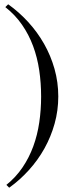

<svg xmlns="http://www.w3.org/2000/svg" viewBox="-20 -750 341 896"><path d="M9.8 112.8Q54.2 77.1 85.2 31.2Q116.2 -14.6 135.5 -67.6Q154.8 -120.6 163.3 -179.2Q171.9 -237.8 171.9 -299.8Q171.9 -362.3 163.1 -421.9Q154.3 -481.4 134.5 -534.9Q114.7 -588.4 82.8 -634.5Q50.8 -680.7 4.9 -716.8L18.1 -730Q68.4 -694.3 111.3 -647.5Q154.3 -600.6 185.5 -545.7Q216.8 -490.7 234.4 -428.5Q252 -366.2 252 -299.8Q252 -234.4 234.9 -173.1Q217.8 -111.8 187.3 -57.1Q156.7 -2.4 114.7 43.9Q72.8 90.3 22.9 126Z"/></svg>

Font: Marcellus SC
Style: Regular
Weight: 400
Designer: Astigmatic (AOETI)
Foundry: Astigmatic (AOETI)
Version: Version 1.001